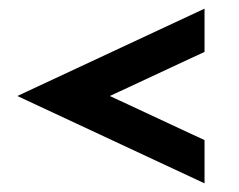

<svg xmlns="http://www.w3.org/2000/svg" viewBox="-20 -497 553 444"><path d="M234 -275 453 -173V-73L20 -275L453 -477V-377Z"/></svg>

Font: Laverick
Style: Regular
Weight: 400
Designer: Daniel Pimley
Foundry: Daniel Pimley
Version: Version 1.000;PS 001.001;hotconv 1.0.56